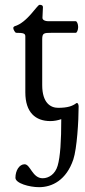

<svg xmlns="http://www.w3.org/2000/svg" viewBox="-20 -488 354 796"><path d="M189 14C204 14 220 11 234 6C234 95 230 162 219 199C209 234 182 251 157 251C114 251 106 193 82 193C60 193 44 219 44 249C44 272 102 288 142 288C196 288 255 259 284 173C299 128 306 14 306 -47C306 -55 302 -64 296 -60C280 -48 260 -41 221 -41C190 -41 155 -61 155 -135V-324C155 -351 161 -352 195 -352H294C299 -352 304 -364 304 -376C304 -388 299 -400 294 -400H180C167 -400 156 -405 156 -414L158 -458C158 -467 150 -468 144 -468C134 -468 93 -394 40 -379C38 -378 35 -375 35 -372C35 -365 43 -352 47 -352C78 -352 85 -349 85 -337V-105C85 -22 127 14 189 14Z"/></svg>

Font: EB Garamond 12
Style: Regular
Weight: 400
Version: Version 0.016+